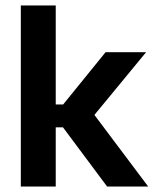

<svg xmlns="http://www.w3.org/2000/svg" viewBox="-20 -681 566 701"><path d="M371 0 210 -216H166.5V-299.5H210.5L365.5 -490.5H513.5L314.5 -249V-275L521 0ZM56 0V-661H183.5V0Z"/></svg>

Font: Anek Telugu SemiBold
Style: Regular
Weight: 600
Designer: Omkar Bhoir (Telugu), Yesha Goshar (Latin)
Foundry: Ek Type
Version: Version 1.003